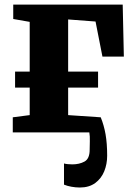

<svg xmlns="http://www.w3.org/2000/svg" viewBox="-20 -575 578 834"><path d="M327 239.5Q308.5 239.5 290.5 236.2Q272.5 233 258 227V135Q263.5 137 274.8 138Q286 139 294 139Q324.5 139 347 126.8Q369.5 114.5 369.5 75.5Q369.5 61.5 370.2 39.2Q371 17 368 0H35.5V-65.5L109 -75V-194.5H45.5V-264H109V-480L37.5 -492.5V-555H513L518 -329H425L395 -481.5L276 -490.5V-264H406V-194.5H276V-75L417.5 -65.5Q431.5 -31.5 438.5 8.2Q445.5 48 445.5 101.5Q445.5 137.5 432.8 169Q420 200.5 393.5 220Q367 239.5 327 239.5Z"/></svg>

Font: Merriweather 20pt Black
Style: Regular
Weight: 900
Version: Version 2.100